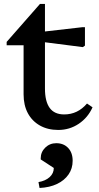

<svg xmlns="http://www.w3.org/2000/svg" viewBox="-20 -633 493 954"><path d="M269.5 12.7Q217.2 12.7 178.3 -9.3Q139.4 -31.3 118.3 -70.7Q97.2 -110.1 97.2 -164.4V-467.4L140.2 -408.2H13.1V-424.9L178.6 -613.4H203.4V-193.3Q203.4 -129 226.9 -96.7Q250.5 -64.4 299 -64.4Q365.9 -64.4 412.3 -118.6L439.8 -99.8Q416.9 -48.6 371.3 -17.9Q325.6 12.7 269.5 12.7ZM391.5 -398.9 181.4 -425.8V-474.1L388.3 -497.8H402.1V-406.3ZM176.5 301 171.2 271.7Q205.8 265.9 226.6 247.1Q247.3 228.3 247.3 201.5L182.3 159.1V153.9Q182.3 122.5 204.8 100.5Q227.4 78.5 259.5 78.5Q296.3 78.5 318.6 102.1Q341 125.8 341 165.8Q341 204.4 320.6 233.8Q300.3 263.3 263.7 280.9Q227.1 298.5 176.5 301Z"/></svg>

Font: Platypi Light
Style: Regular
Weight: 300
Designer: David Sargent
Foundry: Bolt Cutter Type
Version: Version 1.200